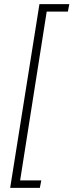

<svg xmlns="http://www.w3.org/2000/svg" viewBox="-20 -725 354 925"><path d="M29 180 170 -705H314L307 -669H205L77 144H179L172 180Z"/></svg>

Font: Nunito Sans 10pt Condensed ExtraLight
Style: Italic
Weight: 250
Width: 3
Italic angle: -9°
Designer: Vernon Adams
Foundry: Vernon Adams
Version: Version 3.101;gftools[0.9.27]